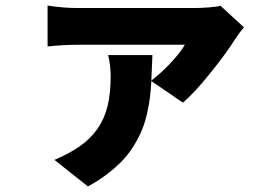

<svg xmlns="http://www.w3.org/2000/svg" viewBox="-20 -572 996 694"><path d="M777 -551.1 861.9 -473Q845.9 -455.3 828.8 -429Q798.3 -380 739.7 -307.2Q681.1 -234.4 641 -201L527 -279.1Q525.2 -246.4 522 -220.2Q518.8 -193.9 511.7 -162.3Q504.6 -130.7 494 -104.4Q483.3 -78.1 466.1 -49.2Q448.9 -20.2 426 4.6Q403.1 29.5 370.6 54.7Q338.1 79.9 297.9 101.9L176.8 6Q233 -18.1 270.4 -44.7Q307.9 -71.4 332.9 -107.4Q358 -143.5 369 -189.5Q380 -235.4 380 -297.9Q380 -333.5 371.1 -372.9H530.9Q528.4 -302.2 527 -280.9Q562.1 -307.2 597.5 -345.2Q632.8 -383.2 648.1 -410.2H258.2Q212.4 -410.2 152 -404.1V-551.8Q210.9 -543 258.2 -543H683.9Q705.3 -543 735.3 -545.3Q765.3 -547.6 777 -551.1Z"/></svg>

Font: Karasuma Gothic
Style: Black
Weight: 900
Designer: Rasmus Andersson / Ryoko Nishizuka
Foundry: Genbu
Version: Version 1.00